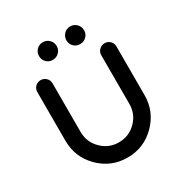

<svg xmlns="http://www.w3.org/2000/svg" viewBox="-202 -1058 1163 1215"><g transform="rotate(-30 380.0 -450.5)"><path d="M671 -289Q671 -170 586.5 -85Q502 0 382 0Q262 0 177.5 -84.5Q93 -169 93 -289V-645Q93 -668 109 -684Q125 -700 148 -700Q171 -700 187.5 -684Q204 -668 204 -645V-289Q204 -216 256 -163.5Q308 -111 382 -111Q456 -111 508 -163Q560 -215 560 -289V-645Q560 -668 576.5 -684Q593 -700 616 -700Q639 -700 655 -684Q671 -668 671 -645ZM234.5 -790.5Q216 -809 216 -836Q216 -863 234.5 -882Q253 -901 280 -901Q307 -901 326 -882Q345 -863 345 -836Q345 -809 326 -790.5Q307 -772 280 -772Q253 -772 234.5 -790.5ZM434.5 -790.5Q416 -809 416 -836Q416 -863 434.5 -882Q453 -901 480 -901Q507 -901 526 -882Q545 -863 545 -836Q545 -809 526 -790.5Q507 -772 480 -772Q453 -772 434.5 -790.5Z"/></g></svg>

Font: Quicksand
Style: Bold
Weight: 700
Designer: Andrew Paglinawan
Foundry: Andrew Paglinawan
Version: 1.002